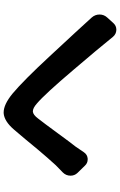

<svg xmlns="http://www.w3.org/2000/svg" viewBox="175 -875 650 1040"><g transform="rotate(-90 500.0 -355.0)"><path d="M195.3 -225.6Q182.6 -207 161.1 -205.1Q158.2 -205.1 156.2 -205.1Q136.7 -205.1 123 -219.7L83 -260.7Q68.4 -276.4 68.4 -297.9Q68.4 -322.3 85.9 -339.8Q98.6 -351.6 125 -377.9Q140.6 -394.5 166.5 -424.3Q192.4 -454.1 210 -475.1Q227.5 -496.1 266.6 -543.5Q305.7 -590.8 317.4 -603.5Q363.3 -657.2 407.2 -660.2Q409.2 -660.2 411.1 -660.2Q454.1 -660.2 512.7 -612.3Q584 -552.7 716.8 -409.2Q872.1 -242.2 924.8 -183.6Q941.4 -165 941.4 -140.6Q941.4 -116.2 923.8 -97.7L894.5 -65.4Q879.9 -49.8 859.4 -49.8Q858.4 -49.8 857.4 -49.8Q835 -50.8 820.3 -68.4Q755.9 -148.4 641.6 -282.2Q510.7 -436.5 459 -480.5Q434.6 -502 417 -502Q417 -502 416 -502Q398.4 -501 377.9 -473.6Q355.5 -445.3 298.3 -367.2Q241.2 -289.1 226.6 -271.5Z"/></g></svg>

Font: Gen Jyuu Gothic Monospace Bold
Style: Bold
Weight: 700
Designer: [Source Han Sans]
Ryoko NISHIZUKA  (kana & ideographs); Paul D. Hunt (Latin, Greek & Cyrillic); Wenlong ZHANG  (bopomofo
Version: Version 1.002.20150607